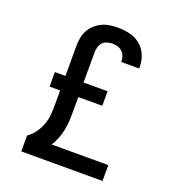

<svg xmlns="http://www.w3.org/2000/svg" viewBox="-135 -849 869 955"><g transform="rotate(20 300.0 -371.5)"><path d="M85 0V-84Q108 -100 124 -122.5Q140 -145 149.5 -171Q159 -197 161 -224.5Q163 -252 163 -279V-351H107V-428H163V-588Q163 -609 167 -630.5Q171 -652 181.5 -671Q192 -690 208.5 -704.5Q225 -719 244.5 -728Q264 -737 285.5 -740Q307 -743 329 -743Q360 -743 391 -735.5Q422 -728 446.5 -707.5Q471 -687 483 -657.5Q495 -628 495 -596Q495 -594 495 -592Q495 -590 495 -588H399Q399 -589 399.5 -590Q400 -591 400 -592Q400 -606 395 -619Q390 -632 380 -641.5Q370 -651 356.5 -655Q343 -659 329 -659Q315 -659 301 -655Q287 -651 277 -640.5Q267 -630 263 -616Q259 -602 259 -588V-428H386V-351H259V-279Q259 -254 258 -228.5Q257 -203 252 -178Q247 -153 238 -129Q229 -105 215 -84H515V0Z"/></g></svg>

Font: Iosevka Custom Medium Extended
Style: Regular
Weight: 500
Width: 7
Monospace: yes
Designer: Belleve Invis
Foundry: Belleve Invis
Version: Version 11.2.4; ttfautohint (v1.8.4)